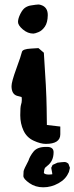

<svg xmlns="http://www.w3.org/2000/svg" viewBox="-20 -628 325 838"><path d="M189 13.2Q213.9 15.1 213.9 36.1Q213.9 75.2 186.5 95.7Q176.8 103 175.5 106.4Q174.3 109.9 173.3 112.8L171.4 127Q176.8 134.3 194.8 133.8L208 132.8Q208.5 130.9 208 128.4L203.6 104.5L209.5 91.8L231 82Q252.9 79.1 261.7 79.1Q270.5 79.1 278.8 86.9L285.2 104.5L280.3 124.5L279.3 125Q267.6 153.8 235.6 171.6Q203.6 189.5 168.9 189.5Q134.3 189.5 108.2 171.1Q82 152.8 82 140.1Q82 127.4 83 119.4Q84 111.3 104 73.7Q110.4 53.2 126.7 33.2Q143.1 13.2 180.2 13.2ZM163.6 -604.5Q188.5 -593.8 188.5 -562.5Q188.5 -562 188.5 -561.5Q188 -529.3 175.8 -511.7Q163.6 -494.1 147.9 -487.8Q132.3 -481.4 125.5 -481.4Q101.1 -481.4 79.8 -499.5Q58.6 -517.6 58.6 -532.2Q58.6 -546.9 68.8 -567.4Q79.1 -587.9 90.8 -595.2Q102.5 -602.5 114.7 -604.2Q127 -606 134.8 -607.2Q142.6 -608.4 148.2 -608.4Q153.8 -608.4 163.6 -604.5ZM147.9 -418Q159.7 -407.7 171.4 -397.9Q182.6 -236.3 183.6 -156.7L184.6 -82.5L243.2 -75.7V-42Q243.2 0 179.7 0Q157.2 0 127 -13.9Q96.7 -27.8 82.5 -58.3Q68.4 -88.9 68.4 -125Q68.4 -161.1 71.8 -171.1Q75.2 -181.2 75.2 -191.4Q75.2 -201.7 74.2 -204.6Q70.8 -205.1 68.8 -206.1Q60.1 -208 53.7 -210Q30.3 -217.8 30.3 -252Q30.3 -271 51.3 -328.4Q72.3 -385.7 75.7 -401.4Q78.6 -414.1 115.2 -416Q131.8 -417 147.9 -418Z"/></svg>

Font: Drukaatie burti
Style: Demi
Weight: 600
Version: Version 0.14